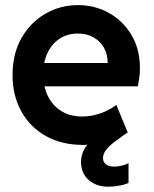

<svg xmlns="http://www.w3.org/2000/svg" viewBox="-20 -550 591 739"><path d="M299.8 7.8Q217.3 7.8 156.2 -26.6Q95.2 -61 61.8 -121.8Q28.3 -182.6 28.3 -260.7Q28.3 -343.3 62.7 -403.6Q97.2 -463.9 154.5 -497.1Q211.9 -530.3 280.3 -530.3Q345.2 -530.3 399.2 -500.2Q453.1 -470.2 485.8 -415.8Q518.6 -361.3 518.6 -287.1Q518.6 -270 516.6 -254.4Q514.6 -238.8 510.7 -217.8H128.9V-307.6H394.5Q394.5 -341.3 379.9 -366.7Q365.2 -392.1 339.6 -406.5Q314 -420.9 280.3 -420.9Q239.3 -420.9 209.2 -401.1Q179.2 -381.3 162.8 -346.2Q146.5 -311 146.5 -264.6Q146.5 -216.3 164.6 -179.7Q182.6 -143.1 216.3 -122.3Q250 -101.6 295.9 -101.6Q321.8 -101.6 346.2 -107.7Q370.6 -113.8 391.6 -124Q412.6 -134.3 427.7 -146.5L471.7 -40Q440.4 -18.6 395.8 -5.4Q351.1 7.8 299.8 7.8ZM397 168.6Q350.4 168.6 321.2 142.6Q291.9 116.5 291.9 73.6Q291.9 32.3 322.1 0.7Q352.2 -30.8 398.7 -61.8L469.2 -39.3Q445.5 -22.4 424.3 -6.7Q403.1 9 389.8 25Q376.5 41.1 376.5 58.6Q376.5 74 387.9 82.6Q399.2 91.2 420.4 91.2Q434.9 91.2 450.8 87Q466.8 82.9 474.7 77.6V154Q461.4 160.7 438 164.7Q414.7 168.6 397 168.6Z"/></svg>

Font: Reddit Sans
Style: Regular
Weight: 400
Designer: Stephen Hutchings
Foundry: Reddit
Version: Version 1.014